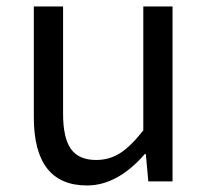

<svg xmlns="http://www.w3.org/2000/svg" viewBox="-20 -563 646 596"><path d="M250 12.7Q85 12.7 85 -199.2V-543H175.8V-210Q175.8 -134.8 200.2 -100.6Q224.6 -66.4 278.3 -66.4Q319.3 -66.4 352.5 -87.4Q385.7 -108.4 424.8 -158.2V-543H515.6V0H440.4L432.6 -85H429.7Q344.7 12.7 250 12.7Z"/></svg>

Font: Gen Shin Gothic Regular
Style: Regular
Weight: 400
Designer: [Source Han Sans]
Ryoko NISHIZUKA  (kana & ideographs); Paul D. Hunt (Latin, Greek & Cyrillic); Wenlong ZHANG  (bopomofo
Version: Version 1.002.20150607